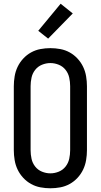

<svg xmlns="http://www.w3.org/2000/svg" viewBox="-20 -1001 540 1029"><path d="M250 8Q223 8 196.5 3Q170 -2 146.5 -15Q123 -28 104.5 -48Q86 -68 74.5 -92Q63 -116 58.5 -143Q54 -170 54 -196V-539Q54 -565 58.5 -592Q63 -619 74.5 -643Q86 -667 104.5 -687Q123 -707 146.5 -720Q170 -733 196.5 -738Q223 -743 250 -743Q277 -743 303.5 -738Q330 -733 353.5 -720Q377 -707 395.5 -687Q414 -667 425.5 -643Q437 -619 441.5 -592Q446 -565 446 -539V-196Q446 -170 441.5 -143Q437 -116 425.5 -92Q414 -68 395.5 -48Q377 -28 353.5 -15Q330 -2 303.5 3Q277 8 250 8ZM250 -72Q273 -72 295 -81Q317 -90 331.5 -108.5Q346 -127 351 -150Q356 -173 356 -196V-539Q356 -562 351 -585Q346 -608 331.5 -626.5Q317 -645 295 -654Q273 -663 250 -663Q227 -663 205 -654Q183 -645 168.5 -626.5Q154 -608 149 -585Q144 -562 144 -539V-196Q144 -173 149 -150Q154 -127 168.5 -108.5Q183 -90 205 -81Q227 -72 250 -72ZM238 -794 185 -836 305 -981 370 -929Z"/></svg>

Font: Iosevka Term Medium
Style: Regular
Weight: 500
Monospace: yes
Designer: Belleve Invis
Foundry: Belleve Invis
Version: Version 26.3.1